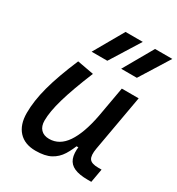

<svg xmlns="http://www.w3.org/2000/svg" viewBox="-189 -915 965 1045"><g transform="rotate(30 293.5 -392.5)"><path d="M191.4 10.3Q123 10.3 85.4 -30.5Q47.9 -71.3 47.9 -145Q47.9 -219.7 72 -310.3Q96.2 -400.9 149.9 -527.3L253.4 -508.3Q200.2 -378.9 176.3 -295.7Q152.3 -212.4 152.3 -157.2Q152.3 -121.6 170.9 -102.1Q189.5 -82.5 223.1 -82.5Q288.1 -82.5 330.6 -145.3Q373 -208 395.5 -325.7L386.7 -122.6H354.5L382.3 -146Q365.2 -98.1 343.3 -63Q321.3 -27.8 285.9 -8.8Q250.5 10.3 191.4 10.3ZM516.6 4.9Q463.9 4.9 432.6 -9Q401.4 -22.9 390.1 -52.7Q378.9 -82.5 385.3 -129.9L379.4 -234.9L429.7 -517.6H535.6L473.1 -165.5Q464.8 -118.7 477.8 -99.6Q490.7 -80.6 533.7 -80.6H554.7L539.6 4.9ZM372.6 -609.4 478.5 -794.9H586.9L471.2 -609.4ZM187 -609.4 293 -794.9H401.4L285.6 -609.4Z"/></g></svg>

Font: Cascadia Code PL
Style: Italic
Weight: 400
Italic angle: -10°
Monospace: yes
Designer: Aaron Bell
Foundry: Saja Typeworks
Version: Version 2404.023